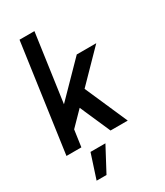

<svg xmlns="http://www.w3.org/2000/svg" viewBox="-244 -845 999 1160"><g transform="rotate(-30 255.0 -265.0)"><path d="M417 0H297L204 -212L110 -116L93.5 0H-10.5L95 -750H199L132.5 -278L350 -500H486L287 -296.5ZM72.5 220.5 127.5 51.5H231.5L141.5 220.5Z"/></g></svg>

Font: Urbanist SemiBold
Style: Italic
Weight: 600
Italic angle: -8°
Designer: Corey Hu
Foundry: Corey Hu
Version: Version 1.321; ttfautohint (v1.8.4.7-5d5b)